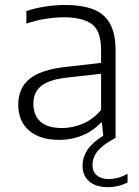

<svg xmlns="http://www.w3.org/2000/svg" viewBox="-20 -570 576 794"><path d="M225 8.5Q145 8.5 100.2 -30.2Q55.5 -69 55.5 -137Q55.5 -205.5 102.2 -243.8Q149 -282 253.5 -293.5L398 -310V-362.5Q398 -443.5 358.8 -471Q319.5 -498.5 245 -498.5Q211.5 -498.5 170.8 -492.5Q130 -486.5 89 -472.5V-524Q124 -536.5 167.5 -543Q211 -549.5 250 -549.5Q317.5 -549.5 363.8 -532.2Q410 -515 434 -473.8Q458 -432.5 458 -360.5V0Q406.5 27.5 384.5 54Q362.5 80.5 362.5 112.5Q362.5 139.5 380.2 155Q398 170.5 429.5 170.5Q468.5 170.5 507.5 149V184.5Q469.5 204 426 204Q376.5 204 349 180.2Q321.5 156.5 321.5 115.5Q321.5 80 341.8 49.5Q362 19 407 -8.5L401.5 -63H397Q368 -30 322.5 -10.8Q277 8.5 225 8.5ZM118 -141.5Q118 -93.5 147.2 -67Q176.5 -40.5 236.5 -40.5Q280 -40.5 322.2 -58.2Q364.5 -76 398 -115V-265L256 -249Q181.5 -240.5 149.8 -214.2Q118 -188 118 -141.5Z"/></svg>

Font: Encode Sans SemiExpanded SemiExpanded Light
Style: Regular
Weight: 300
Width: 6
Designer: Multiple Designers
Foundry: Impallari Type
Version: Version 3.000; ttfautohint (v1.8.3) -l 8 -r 50 -G 200 -x 14 